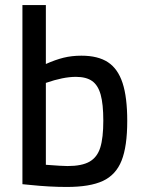

<svg xmlns="http://www.w3.org/2000/svg" viewBox="-20 -732 572 762"><path d="M100 2 69 -1V-712H162V-478Q200 -495 232.5 -503Q265 -511 303 -511Q369 -511 408.5 -485Q448 -459 466.5 -402.5Q485 -346 485 -252Q485 -151 462.5 -94.5Q440 -38 388.5 -14Q337 10 245 10Q177 10 100 2ZM390 -253Q390 -319 379.5 -356.5Q369 -394 345.5 -410.5Q322 -427 281 -427Q231 -427 162 -403V-78Q227 -73 248 -73Q305 -73 335.5 -90.5Q366 -108 378 -146.5Q390 -185 390 -253Z"/></svg>

Font: sheba-seeBold
Style: Regular
Weight: 600
Designer: Mohamed Galeb, the designers
Foundry: Kief Type Foundry
Version: Version 2.010; ttfautohint (v1.5.33-1714) -l 8 -r 50 -G 200 